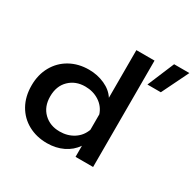

<svg xmlns="http://www.w3.org/2000/svg" viewBox="-171 -949 1166 1155"><g transform="rotate(30 412.5 -372.0)"><path d="M719 -769H825L734 -583H641ZM40 -230Q40 -305 72.5 -363Q105 -421 162.5 -453Q220 -485 293 -485Q352 -485 403 -462Q454 -439 480 -398V-729H606V10H484V-67Q454 -23 404 1Q354 25 293 25Q220 25 162.5 -6.5Q105 -38 72.5 -95.5Q40 -153 40 -230ZM480 -176V-283Q464 -331 421.5 -358.5Q379 -386 324 -386Q257 -386 213.5 -343.5Q170 -301 170 -229Q170 -158 213.5 -116Q257 -74 324 -74Q379 -74 421 -101Q463 -128 480 -176Z"/></g></svg>

Font: Prompt Medium
Style: Regular
Weight: 500
Designer: Katatrad Team
Foundry: CadsonDemak
Version: Version 1.001